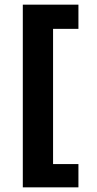

<svg xmlns="http://www.w3.org/2000/svg" viewBox="-20 -665 415 825"><path d="M317 140H78V-645H317V-541H208V40H317Z"/></svg>

Font: Tajawal ExtraBold
Style: Regular
Weight: 800
Designer: Boutros Fonts
Foundry: Created by Boutros International 2017
Version: Version 1.700